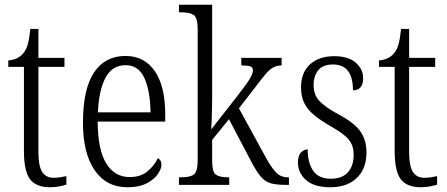

<svg xmlns="http://www.w3.org/2000/svg" viewBox="-20 -780 1885 810"><path d="M191 10Q133 10 107 -23.5Q81 -57 81 -143V-498H15V-525Q57 -529 78 -555Q91 -570 97.5 -594Q104 -618 108 -658H142V-536H252V-498H142V-141Q142 -79 158 -54.5Q174 -30 206 -30Q221 -30 233.5 -32Q246 -34 260 -37V-1Q247 3 229 6.5Q211 10 191 10Z M518 10Q429 10 379.5 -61.5Q330 -133 330 -263Q330 -404 376.5 -474Q423 -544 509 -544Q589 -544 633 -480Q677 -416 677 -298V-267H392Q393 -147 428.5 -90Q464 -33 527 -33Q573 -33 602 -57Q631 -81 646 -113Q652 -110 656.5 -103.5Q661 -97 661 -85Q661 -67 645 -44.5Q629 -22 597.5 -6Q566 10 518 10ZM615 -306Q614 -395 589.5 -450Q565 -505 510 -505Q453 -505 425 -452Q397 -399 393 -306Z M735 0V-32H745Q782 -32 798 -44Q814 -56 814 -105V-656Q814 -705 797.5 -716.5Q781 -728 746 -728H735V-760H875V-374Q875 -355 874.5 -326.5Q874 -298 873 -272Q872 -246 871 -234L982 -376Q1022 -427 1034.5 -449Q1047 -471 1047 -483Q1047 -496 1036 -500Q1025 -504 998 -504V-536H1168V-504Q1148 -504 1132 -495Q1116 -486 1098 -464.5Q1080 -443 1053 -407L988 -323L1099 -120Q1124 -74 1144 -53Q1164 -32 1194 -32H1199V0H1188Q1147 0 1123 -6.5Q1099 -13 1080.5 -34.5Q1062 -56 1038 -102L946 -277L875 -190V-102Q875 -54 891 -43Q907 -32 942 -32H947V0Z M1374 10Q1305 10 1271 -20.5Q1237 -51 1237 -94Q1237 -124 1250 -137Q1263 -150 1278 -150Q1278 -94 1301 -60Q1324 -26 1376 -26Q1423 -26 1447.5 -53Q1472 -80 1472 -128Q1472 -164 1453 -189Q1434 -214 1379 -245Q1332 -272 1304 -295.5Q1276 -319 1263 -346.5Q1250 -374 1250 -412Q1250 -474 1288 -508.5Q1326 -543 1390 -543Q1450 -543 1481 -515.5Q1512 -488 1512 -451Q1512 -399 1469 -399Q1469 -508 1385 -508Q1342 -508 1322.5 -483.5Q1303 -459 1303 -421Q1303 -380 1327.5 -354Q1352 -328 1407 -298Q1472 -264 1499 -227.5Q1526 -191 1526 -137Q1526 -68 1485 -29Q1444 10 1374 10Z M1755 10Q1697 10 1671 -23.5Q1645 -57 1645 -143V-498H1579V-525Q1621 -529 1642 -555Q1655 -570 1661.5 -594Q1668 -618 1672 -658H1706V-536H1816V-498H1706V-141Q1706 -79 1722 -54.5Q1738 -30 1770 -30Q1785 -30 1797.5 -32Q1810 -34 1824 -37V-1Q1811 3 1793 6.5Q1775 10 1755 10Z"/></svg>

Font: Noto Serif Tamil Condensed Light
Style: Italic
Weight: 300
Width: 3
Italic angle: -12°
Designer: Indian Type Foundry, Tom Grace, and the Monotype Design Team
Foundry: Monotype Imaging Inc.
Version: Version 2.003; ttfautohint (v1.8.4.7-5d5b)